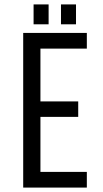

<svg xmlns="http://www.w3.org/2000/svg" viewBox="-20 -849 467 869"><path d="M200 -829H132V-739H200ZM324 -829H256V-739H324ZM334 -390H163V-629H373V-700H85V0H373V-71H163V-320H334Z"/></svg>

Font: Bebas Neue Regular two
Style: Regular2
Weight: 400
Designer: Ryoichi Tsunekawa & LGV (GE)
Foundry: Free Software Foundation, Inc.
Version: Version 1.003 August 13, 2016